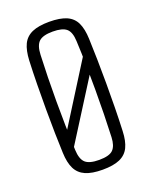

<svg xmlns="http://www.w3.org/2000/svg" viewBox="-120 -673 592 748"><g transform="rotate(-20 176.0 -299.5)"><path d="M67 -137 277.5 -472 301 -432.5 90 -98.5ZM176 6.5Q132 6.5 105.2 -5.2Q78.5 -17 66 -42.2Q53.5 -67.5 52 -108.5Q50.5 -144 49.5 -190.8Q48.5 -237.5 48.5 -289.5Q48.5 -341.5 49.2 -393.2Q50 -445 52 -491Q54 -532.5 66.2 -557.8Q78.5 -583 105.2 -594.8Q132 -606.5 176 -606.5Q221 -606.5 247.8 -594.8Q274.5 -583 286.5 -557.5Q298.5 -532 300 -491Q301.5 -450.5 302.5 -403Q303.5 -355.5 303.5 -305.2Q303.5 -255 302.8 -205Q302 -155 300 -108.5Q298.5 -67.5 286.2 -42.2Q274 -17 247.2 -5.2Q220.5 6.5 176 6.5ZM176 -34Q218.5 -34 234 -49.8Q249.5 -65.5 251 -100.5Q253 -146.5 254 -195.5Q255 -244.5 255 -295.5Q255 -346.5 254.2 -397.8Q253.5 -449 251 -499.5Q249.5 -537 232.8 -551.5Q216 -566 176 -566Q135.5 -566 119 -550.8Q102.5 -535.5 101 -497Q99 -453 98 -404.5Q97 -356 97 -305.2Q97 -254.5 98 -203.2Q99 -152 101 -102.5Q102.5 -64.5 119 -49.2Q135.5 -34 176 -34Z"/></g></svg>

Font: Big Shoulders Text ExtraLight
Style: Regular
Weight: 250
Version: Version 2.002